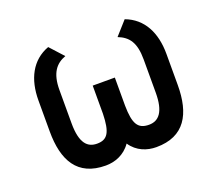

<svg xmlns="http://www.w3.org/2000/svg" viewBox="-94 -619 823 750"><g transform="rotate(-20 317.5 -244.0)"><path d="M507 -189C507 -110 481 -80 440 -80C394 -80 378 -106 377 -182V-299H285V-182C283 -106 268 -80 224 -80C185 -80 157 -105 157 -189V-327C157 -398 183 -429 224 -444L173 -500C100 -473 66 -405 66 -317V-188C66 -68 109 12 227 12C264 12 305 -2 332 -41C358 -2 399 12 437 12C555 12 598 -68 598 -188V-317C598 -405 564 -473 491 -500L441 -444C484 -427 507 -398 507 -327Z"/></g></svg>

Font: Advent Pro
Style: SemiBold
Weight: 600
Designer: Andreas Kalpakidis
Foundry: Andreas Kalpakidis
Version: Version 2.002 2008